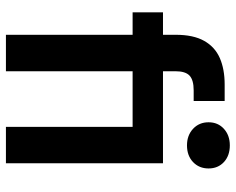

<svg xmlns="http://www.w3.org/2000/svg" viewBox="-92 -684 777 632"><g transform="rotate(90 296.0 -368.5)"><path d="M95 0V-417H21V-517H95V-559Q95 -617 115 -652.5Q135 -688 171.5 -704Q208 -720 259 -720H313V-618H278Q244 -618 229.5 -604.5Q215 -591 215 -558V-517H518V0H398V-417H215V0ZM459 -596Q426 -596 404.5 -616Q383 -636 383 -667Q383 -698 404.5 -717.5Q426 -737 459 -737Q493 -737 514 -717.5Q535 -698 535 -667Q535 -636 514 -616Q493 -596 459 -596Z"/></g></svg>

Font: DM Sans 11pt SemiBold
Style: Regular
Weight: 600
Version: Version 4.004;gftools[0.9.30]